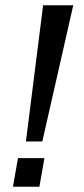

<svg xmlns="http://www.w3.org/2000/svg" viewBox="-20 -706 318 726"><path d="M78 -171 143 -686H257L140 -171ZM29 0 48 -108H148L129 0Z"/></svg>

Font: Archivo VF Beta
Style: Italic
Weight: 400
Italic angle: -10°
Designer: Hector Gatti
Foundry: Omnibus-Type
Version: Version 1.002